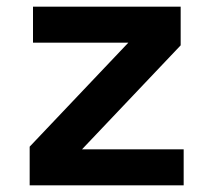

<svg xmlns="http://www.w3.org/2000/svg" viewBox="-20 -556 640 576"><path d="M69 0V-116L365 -428H79V-536H522V-420L226 -108H531V0Z"/></svg>

Font: Geist Mono
Style: Bold
Weight: 700
Monospace: yes
Designer: Basement.studio, Andrés Briganti, Mateo Zaragoza
Foundry: Basement.studio, Vercel, Andrés Briganti, Guido Ferreyra, Mateo Zaragoza
Version: Version 1.500; ttfautohint (v1.8.4.7-5d5b)